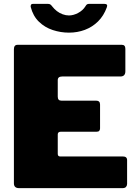

<svg xmlns="http://www.w3.org/2000/svg" viewBox="-20 -974 711 994"><path d="M52 -719Q52 -742 71 -742H611Q629 -742 629 -721V-605Q629 -578 603 -578H302Q279 -578 279 -559V-474Q279 -453 297 -453H477Q498 -453 498 -433V-309Q498 -302 494 -297Q490 -292 480 -292H295Q279 -292 279 -278V-178Q279 -164 291 -164H616Q638 -164 638 -145V-22Q638 -13 632.5 -6.5Q627 0 614 0H79Q52 0 52 -25V-719ZM520 -954Q540 -954 533 -936Q517 -892 487.5 -863Q458 -834 419.5 -819.5Q381 -805 337 -805Q294 -805 253 -818.5Q212 -832 181.5 -861.5Q151 -891 139 -938Q138 -944 140.5 -949Q143 -954 150 -954H227Q236 -954 240.5 -951Q245 -948 251 -940Q261 -927 274.5 -916.5Q288 -906 304.5 -900Q321 -894 337 -894Q360 -894 384.5 -907Q409 -920 422 -941Q427 -950 431.5 -952Q436 -954 442 -954Z"/></svg>

Font: Libre Franklin Black
Style: Regular
Weight: 900
Designer: Pablo Impallari, Rodrigo Fuenzalida, Nhung Nguyen
Foundry: Impallari Type
Version: Version 3.000